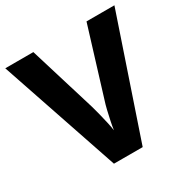

<svg xmlns="http://www.w3.org/2000/svg" viewBox="-162 -858 981 1001"><g transform="rotate(-30 328.5 -357.0)"><path d="M657 -714 415 0H242L0 -714H169L291 -315Q298 -291 305.5 -261Q313 -231 319.5 -202Q326 -173 329 -151Q332 -173 338 -202Q344 -231 351 -260.5Q358 -290 366 -314L489 -714Z"/></g></svg>

Font: Noto Sans Lao Looped
Style: Bold
Weight: 700
Designer: Mark Frömberg, Ben Mitchell
Foundry: The Fontpad Ltd
Version: Version 1.001